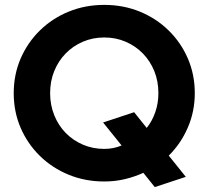

<svg xmlns="http://www.w3.org/2000/svg" viewBox="-20 -731 853 785"><path d="M612.8 33.9 566 -24.4Q530 -8 490 1.5Q450.1 11 406.4 11Q328.3 11 261 -16.5Q193.7 -44 143.1 -93.5Q92.6 -143 64.3 -208.5Q36.1 -274 36.1 -350Q36.1 -426 64.3 -491.5Q92.6 -557 143.1 -606.5Q193.7 -656 261 -683.5Q328.3 -711 406.4 -711Q484.3 -711 551.6 -683.5Q618.9 -656 669.4 -606.5Q720 -557 748.2 -491.5Q776.4 -426 776.4 -350Q776.4 -275.3 747.9 -209.5Q719.5 -143.7 670 -94.7L739.7 -7.9ZM406.4 -122.2Q425.7 -122.2 443.4 -125.8Q461.2 -129.4 477.2 -136.2L401.5 -230.2L528.4 -272.2L579.8 -208Q602.7 -236.5 615.1 -273Q627.6 -309.5 627.6 -350Q627.6 -399.1 610.8 -440.5Q593.9 -481.9 564 -512.5Q534.1 -543.1 493.8 -560.4Q453.6 -577.8 406.4 -577.8Q359.3 -577.8 318.9 -560.4Q278.5 -543.1 248.6 -512.5Q218.6 -481.9 201.8 -440.5Q184.9 -399.1 184.9 -350Q184.9 -301.9 201.8 -260Q218.6 -218.1 248.6 -187.5Q278.5 -156.9 318.9 -139.6Q359.3 -122.2 406.4 -122.2Z"/></svg>

Font: Red Hat Display
Style: Regular
Weight: 300
Designer: Pentagram, MCKL
Foundry: Pentagram, MCKL
Version: Version 1.023